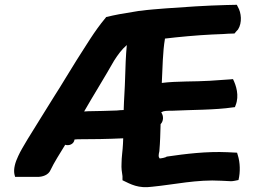

<svg xmlns="http://www.w3.org/2000/svg" viewBox="-20 -772 1059 801"><path d="M40 -46 43 -34H137C156 -34 182 -41 191 -63C205 -93 230 -132 252 -168C266 -163 288 -169 291 -190C295 -190 299 -191 304 -191C364 -191 431 -192 494 -195C494 -189 493 -179 493 -171C492 -144 487 -118 487 -89C486 -71 488 -55 491 -37V-20C526 -3 557 15 615 7C707 -2 802 -24 903 -18L944 -16C952 -16 966 -19 975 -21C983 -54 982 -94 972 -125L969 -135L929 -137C842 -141 753 -130 678 -119H676C671 -114 650 -111 646 -111C642 -117 642 -118 642 -122V-124C642 -127 643 -134 645 -142V-144C648 -178 649 -216 650 -254C662 -266 664 -288 652 -304H655C661 -310 678 -310 697 -310H698C777 -314 878 -313 951 -324L960 -325L963 -333C979 -373 965 -416 952 -442L942 -441C915 -439 893 -438 855 -435C794 -431 717 -434 655 -426C658 -486 659 -558 668 -609V-611C726 -618 802 -625 864 -628L911 -630C925 -631 939 -632 951 -632H958C963 -638 968 -644 973 -649C991 -677 987 -719 972 -744L968 -752L923 -751C843 -749 751 -743 671 -737C637 -734 601 -732 567 -727C563 -727 556 -726 551 -725L533 -722C493 -716 461 -710 423 -701L420 -697C373 -641 338 -580 299 -520C274 -481 233 -411 208 -373C175 -321 129 -245 95 -191C79 -164 65 -141 56 -121C43 -94 36 -67 40 -46ZM331 -307C370 -375 417 -450 456 -519C472 -544 488 -566 509 -584C505 -541 503 -491 502 -448C501 -404 497 -355 496 -313C488 -313 477 -312 467 -311C431 -310 384 -308 350 -308H349C343 -308 339 -307 331 -307Z"/></svg>

Font: Hussar Pisanka
Style: Bd
Weight: 700
Designer: Robert Jablonski
Foundry: Cannot Into Space Fonts
Version: Version 1.070